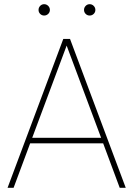

<svg xmlns="http://www.w3.org/2000/svg" viewBox="-20 -897 637 917"><path d="M551.8 0 472.7 -212.4H124L44.9 0H16.1L282.2 -710.9H314.5L580.6 0ZM133.8 -238.8H462.9L298.3 -679.2ZM164.1 -849.6Q164.1 -860.8 171.9 -868.9Q179.7 -877 190.9 -877Q202.1 -877 210.2 -868.9Q218.3 -860.8 218.3 -849.6Q218.3 -838.4 210.2 -830.6Q202.1 -822.8 190.9 -822.8Q179.7 -822.8 171.9 -830.6Q164.1 -838.4 164.1 -849.6ZM381.3 -849.6Q381.3 -860.8 389.2 -868.9Q397 -877 408.2 -877Q419.4 -877 427.5 -868.9Q435.5 -860.8 435.5 -849.6Q435.5 -838.4 427.5 -830.6Q419.4 -822.8 408.2 -822.8Q397 -822.8 389.2 -830.6Q381.3 -838.4 381.3 -849.6Z"/></svg>

Font: Vazirmatn UI FD Thin
Style: Regular
Weight: 100
Designer: Saber Rastikerdar
Foundry: Saber Rastikerdar
Version: Version 33.003